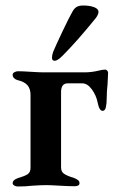

<svg xmlns="http://www.w3.org/2000/svg" viewBox="-20 -675 423 698"><path d="M26 -9Q26 -21 46 -28Q71 -35 81 -42Q91 -49 91 -65V-330Q91 -352 80 -365Q69 -378 43 -384Q36 -386 31 -391Q26 -396 26 -403Q26 -409 32.5 -412.5Q39 -416 45 -416Q62 -416 92 -414Q122 -412 137 -412H289Q314 -412 342 -419Q346 -420 351.5 -421Q357 -422 363 -422Q366 -422 369.5 -418.5Q373 -415 373 -410L371 -369Q368 -342 368 -320Q368 -299 365 -285.5Q362 -272 353 -272Q341 -272 335 -302Q330 -328 314 -350Q298 -372 279 -372H226Q202 -372 202 -340V-66Q202 -51 212.5 -43.5Q223 -36 249 -28Q259 -24 264 -20Q269 -16 269 -9Q269 2 251 2Q230 2 196 0Q164 -2 147 -2Q131 -2 99 0Q74 3 44 3Q38 3 32 -0.5Q26 -4 26 -9ZM169 -465Q169 -474 173 -486Q184 -512 207 -560.5Q230 -609 243 -632Q250 -645 259 -650Q268 -655 282 -655Q306 -655 322 -649Q338 -643 338 -632Q338 -622 328 -609Q260 -525 207 -472Q189 -454 179 -454Q169 -454 169 -465Z"/></svg>

Font: EB Garamond SemiBold
Style: Regular
Weight: 600
Designer: Georg Duffner and Octavio Pardo
Foundry: Georg Duffner
Version: Version 1.000